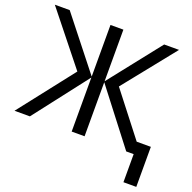

<svg xmlns="http://www.w3.org/2000/svg" viewBox="-153 -867 1209 1208"><g transform="rotate(20 452.0 -263.0)"><path d="M842.8 -713.9 565.9 -368.2 790 -80.1H884.8V188H798.8V0H749L470.2 -361.8V0H383.8V-361.8L104 0H1L288.1 -367.2L11.2 -713.9H110.8L383.8 -368.2V-713.9H470.2V-368.2L743.2 -713.9Z"/></g></svg>

Font: Kurinto Seri
Style: Regular
Weight: 400
Designer: Kurinto was developed by Clint Goss from a range of fonts that are compatible with the SIL Open Font License Version 1.1
Foundry: Clinton F. Goss
Version: Version 2.196; July 25, 2020